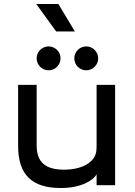

<svg xmlns="http://www.w3.org/2000/svg" viewBox="-20 -930 676 964"><path d="M285 14C390 14 450 -26 465 -55V0H558V-504H465V-202C465 -191 465 -178 463 -167C452 -107 378 -78 304 -78C210 -78 164 -113 164 -201V-504H71V-197C71 -52 141 14 285 14ZM162 -910 262 -772H356L273 -910ZM164 -637C164 -604 191 -577 224 -577C257 -577 284 -604 284 -637C284 -670 257 -697 224 -697C191 -697 164 -670 164 -637ZM353 -637C353 -604 380 -577 413 -577C446 -577 473 -604 473 -637C473 -670 446 -697 413 -697C380 -697 353 -670 353 -637Z"/></svg>

Font: Hibana 45 SubMedium
Style: Regular
Weight: 500
Width: 6
Designer: pygmalion
Foundry: ybstudio
Version: Version 2021.007;FEAKit 1.0